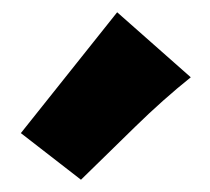

<svg xmlns="http://www.w3.org/2000/svg" viewBox="-20 -828 343 313"><path d="M112 -535 14 -611 171 -808 291 -702Q246 -666 200 -621Q154 -576 112 -535Z"/></svg>

Font: Eczar ExtraBold
Style: Regular
Weight: 800
Designer: Vaibhav Singh
Foundry: Rosetta Type Foundry
Version: Version 2.000